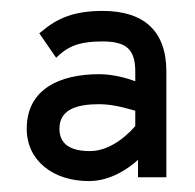

<svg xmlns="http://www.w3.org/2000/svg" viewBox="-20 -799 357 352"><path d="M29 -563C29 -504 78 -467 143 -467C184 -467 218 -492 233 -506V-474H285V-668C285 -743 243 -779 168 -779C115 -779 84 -765 56 -741L52 -738L83 -693L87 -697C109 -717 131 -723 168 -723C211 -723 228 -709 228 -668V-650C218 -654 190 -663 162 -663C90 -663 29 -636 29 -563ZM89 -563C89 -598 120 -608 162 -608C189 -608 217 -599 228 -596V-568C222 -561 188 -522 145 -522C110 -522 89 -534 89 -563Z"/></svg>

Font: Charger Pro
Style: Bd
Weight: 700
Designer: Jasper
Foundry: Cannot Into Space Fonts
Version: Version 1.09